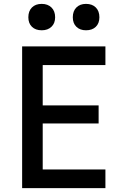

<svg xmlns="http://www.w3.org/2000/svg" viewBox="-20 -969 640 989"><path d="M94 0V-730H523V-634H200V-426H488V-333H200V-96H523V0ZM423 -813Q392 -813 373.5 -831Q355 -849 355 -880Q355 -912 373.5 -930.5Q392 -949 423 -949Q455 -949 473.5 -930.5Q492 -912 492 -880Q492 -849 473.5 -831Q455 -813 423 -813ZM195 -813Q163 -813 144.5 -831Q126 -849 126 -880Q126 -912 144.5 -930.5Q163 -949 195 -949Q226 -949 245 -930.5Q264 -912 264 -880Q264 -849 245 -831Q226 -813 195 -813Z"/></svg>

Font: JetBrains Mono SemiBold
Style: Regular
Weight: 472
Monospace: yes
Designer: Philipp Nurullin, Konstantin Bulenkov
Foundry: JetBrains
Version: Version 2.305; ttfautohint (v1.8.4.7-5d5b)